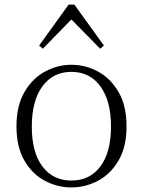

<svg xmlns="http://www.w3.org/2000/svg" viewBox="-20 -805 625 839"><path d="M292 14Q231 14 176 -15Q121 -44 86.5 -103.5Q52 -163 52 -253Q52 -343 87 -403Q122 -463 177 -492.5Q232 -522 292 -522Q353 -522 408 -492.5Q463 -463 498 -403Q533 -343 533 -253Q533 -163 498 -103.5Q463 -44 408 -15Q353 14 292 14ZM292 -16Q372 -16 418.5 -77.5Q465 -139 465 -252Q465 -365 418.5 -428Q372 -491 292 -491Q212 -491 165.5 -428Q119 -365 119 -252Q119 -139 165.5 -77.5Q212 -16 292 -16ZM418 -592 292 -720 167 -592 151 -606 280 -785H305L434 -606Z"/></svg>

Font: Minh Nguyen ExtraLight
Style: Regular
Weight: 250
Designer: Ryoko NISHIZUKA 西塚涼子 (kana & ideographs); Frank Grießhammer (Latin, Greek & Cyrillic); Wenlong ZHANG 张文龙 (bopomofo); San
Foundry: Adobe
Version: Version 1.100;July 7, 2023;FontCreator 14.0.0.2814 64-bit